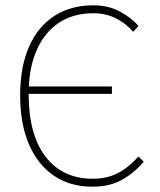

<svg xmlns="http://www.w3.org/2000/svg" viewBox="-20 -692 602 724"><path d="M328 12Q245 12 184 -29Q123 -70 89.5 -147Q56 -224 56 -332Q56 -440 89.5 -516Q123 -592 185 -632Q247 -672 332 -672Q389 -672 433 -648Q477 -624 502 -594L482 -572Q455 -604 417 -623Q379 -642 332 -642Q255 -642 200.5 -605Q146 -568 117 -500Q88 -432 88 -338Q88 -184 152 -101Q216 -18 330 -18Q383 -18 424 -39Q465 -60 502 -102L522 -82Q485 -39 439 -13.5Q393 12 328 12ZM62 -338V-366H402V-338Z"/></svg>

Font: SourceSans3VF
Style: Regular
Weight: 200
Designer: Paul D. Hunt
Foundry: Adobe
Version: Version 3.052;hotconv 1.1.0;makeotfexe 2.6.0